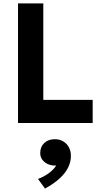

<svg xmlns="http://www.w3.org/2000/svg" viewBox="-20 -720 595 1124"><path d="M85.5 0V-700H233.5V-135.5H522.5V0ZM243.5 384 202.5 327.5Q238 314.5 266.5 293.2Q295 272 309 249Q284 250.5 262.8 241.8Q241.5 233 228.5 216Q215.5 199 215.5 176Q215.5 139 239.2 117Q263 95 300.5 95Q342 95 368.5 122.2Q395 149.5 395 193.5Q395 229 378.2 262Q361.5 295 328 325.5Q294.5 356 243.5 384Z"/></svg>

Font: Geologica Cursive SemiBold
Style: Regular
Weight: 600
Designer: Sindre Bremnes, Frode Helland
Foundry: Monokrom Skriftforlag AS
Version: Version 1.010;gftools[0.9.28]